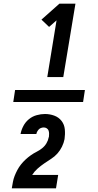

<svg xmlns="http://www.w3.org/2000/svg" viewBox="-20 -868 540 1056"><path d="M437 -307H53L63 -373H447ZM240 -444 291 -756 250 -720 208 -760 307 -848H395L328 -444ZM45 168V167Q48 150 51 133Q54 116 60.5 99.5Q67 83 75.5 67Q84 51 95.5 36.5Q107 22 120.5 9.5Q134 -3 149.5 -14Q165 -25 181 -33Q197 -41 211.5 -52.5Q226 -64 235.5 -80Q245 -96 248 -113L249 -115Q250 -124 250 -132.5Q250 -141 247.5 -149Q245 -157 237.5 -162Q230 -167 221 -167Q214 -167 206.5 -164.5Q199 -162 194 -157Q189 -152 185 -145Q181 -138 180 -131H93Q97 -153 108.5 -175Q120 -197 139 -212.5Q158 -228 181.5 -234.5Q205 -241 227 -241Q254 -241 278.5 -232Q303 -223 318.5 -203Q334 -183 336.5 -156.5Q339 -130 335 -103Q331 -82 321 -61.5Q311 -41 296 -24Q281 -7 261.5 5.5Q242 18 223 31Q204 44 186.5 59.5Q169 75 157 94H300L288 168Z"/></svg>

Font: Iosevka Term Curly XBd Obl
Style: Regular
Weight: 800
Italic angle: -9°
Designer: Belleve Invis
Foundry: Belleve Invis
Version: Version 32.3.0